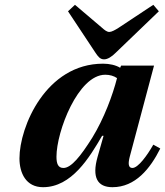

<svg xmlns="http://www.w3.org/2000/svg" viewBox="-20 -767 687 799"><path d="M263 -720 377 -548C387 -533 396 -520 413 -520C428 -520 445 -531 461 -547L641 -720L618 -747L473 -651C459 -642 444 -634 435 -634C425 -634 415 -642 405 -651L292 -747ZM61 -108C61 -47 88 12 159 12C278 12 352 -111 405 -202H411L386 -114C362 -29 385 12 448 12C543 12 605 -65 647 -149L618 -165C593 -121 555 -68 531 -68C513 -68 513 -88 520 -115L621 -494H484L480 -485C462 -496 436 -502 409 -502C171 -502 61 -239 61 -108ZM215 -115C215 -220 305 -456 418 -456C437 -456 454 -451 467 -442C449 -371 413 -274 364 -194C315 -116 276 -68 244 -68C221 -68 215 -87 215 -115Z"/></svg>

Font: Heuristica
Style: Bold Italic
Weight: 700
Italic angle: -13°
Version: Version 1.0.1